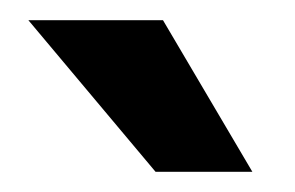

<svg xmlns="http://www.w3.org/2000/svg" viewBox="-20 -615 289 188"><path d="M132.3 -446.8H227.1L139.6 -595.2H7.8Z"/></svg>

Font: Now Black
Style: Regular
Weight: 400
Designer: Alfredo Marco Pradil
Foundry: Alfredo Marco Pradil
Version: Version 1.200;hotconv 1.0.109;makeotfexe 2.5.65596